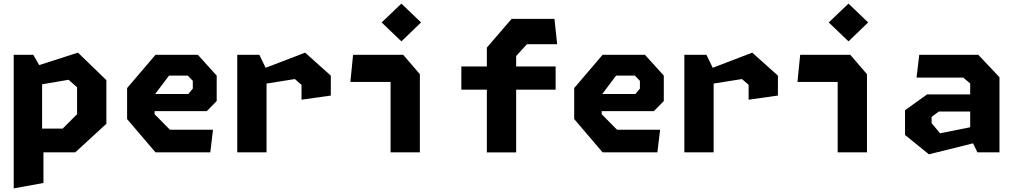

<svg xmlns="http://www.w3.org/2000/svg" viewBox="-20 -845 5620 1065"><path d="M56 200 221 170V0H397.5L570 -158.5V-400.5L412.5 -553L197.5 -484L164.5 -541H56ZM213.5 -131.5V-377.5L360.5 -402.5L407.5 -361V-211.5L327.5 -131.5Z M842.5 0H1146.5L1161.5 -125.5H922.5L837.5 -211.5V-228.5H1127L1182 -284.5V-425.5L1077.5 -541H842.5L685 -356.5V-184.5ZM840.5 -323.5 917.5 -425.5H1021.5L1049.5 -396.5V-353.5L1024.5 -323.5Z M1652.5 -292 1815 -315V-425.5L1672.5 -553L1453.5 -469L1418.5 -541H1296V0H1458.5V-381.5L1615.5 -406.5L1652.5 -374.5Z M2146.5 0H2309V-433.5L2216.5 -541H1938.5L1923.5 -390.5H2146.5ZM2097 -720.5 2206.5 -615.5 2315.5 -720.5 2206.5 -825Z M2680.5 0.5H2843V-347.5H3062V-476.5H2843V-534L2903 -600H3070.5L3055.5 -740.5H2818L2680.5 -581V-476.5H2539V-347.5H2680.5Z M3322.5 0H3626.5L3641.5 -125.5H3402.5L3317.5 -211.5V-228.5H3607L3662 -284.5V-425.5L3557.5 -541H3322.5L3165 -356.5V-184.5ZM3320.5 -323.5 3397.5 -425.5H3501.5L3529.5 -396.5V-353.5L3504.5 -323.5Z M4132.5 -292 4295 -315V-425.5L4152.5 -553L3933.5 -469L3898.5 -541H3776V0H3938.5V-381.5L4095.5 -406.5L4132.5 -374.5Z M4626.5 0H4789V-433.5L4696.5 -541H4418.5L4403.5 -390.5H4626.5ZM4577 -720.5 4686.5 -615.5 4795.5 -720.5 4686.5 -825Z M5401.5 0H5524V-416.5L5406.5 -541H5079L5064 -414.5H5323L5361.5 -382V-321.5H5122.5L5000 -233.5V-96.5L5132.5 11L5377.5 -50ZM5147.5 -162V-196.5L5187.5 -226.5H5361.5V-139L5194.5 -105.5Z"/></svg>

Font: Monaspace Krypton ExtraBold
Style: Regular
Weight: 800
Designer: Riley Cran & the Lettermatic Team
Foundry: Lettermatic
Version: Version 1.101 (Monaspace Krypton)